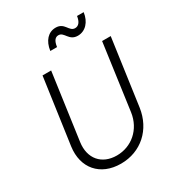

<svg xmlns="http://www.w3.org/2000/svg" viewBox="-227 -1108 1150 1256"><g transform="rotate(-30 348.0 -480.5)"><path d="M315 12C467 12 581 -92 603 -245L673 -745H608L539 -246C522 -127 430 -48 318 -48C205 -48 137 -127 153 -244L223 -745H158L88 -249C67 -96 159 12 315 12ZM282 -858H333C339 -904 356 -921 379 -921C423 -921 421 -854 489 -854C546 -854 589 -900 598 -969H548C542 -927 524 -906 498 -906C452 -906 456 -973 388 -973C332 -973 292 -930 282 -858Z"/></g></svg>

Font: Mluvka Light
Style: Italic
Weight: 300
Italic angle: -8°
Designer: Modified by Jiří Krblich, Original typeface by Gumpita Rahayu
Foundry: Gumpita Rahayu & Jiří Krblich
Version: Version 2.000;Glyphs 3.1.1 (3134)